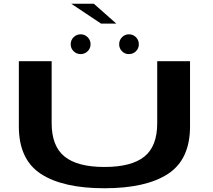

<svg xmlns="http://www.w3.org/2000/svg" viewBox="-20 -1001 1136 1024"><path d="M537 3Q759 3 876.2 -73.8Q993.5 -150.5 993.5 -327V-674.5H818.5V-344Q818.5 -220.5 749.5 -165.5Q680.5 -110.5 537 -110.5Q393.5 -110.5 324.5 -166Q255.5 -221.5 255.5 -344V-674.5H80.5V-327Q80.5 -150.5 197.8 -73.8Q315 3 537 3ZM410.5 -712.5Q432 -712.5 447.5 -727.8Q463 -743 463 -765Q463 -787 447.5 -802.5Q432 -818 410.5 -818Q388 -818 372.5 -802.5Q357 -787 357 -765Q357 -743 372.5 -727.8Q388 -712.5 410.5 -712.5ZM667 -712.5Q690 -712.5 705.2 -727.8Q720.5 -743 720.5 -765Q720.5 -787 705.2 -802.5Q690 -818 667 -818Q646 -818 630.8 -802.5Q615.5 -787 615.5 -765Q615.5 -743 630.5 -727.8Q645.5 -712.5 667 -712.5ZM519 -875H600.5L480.5 -981H360Z"/></svg>

Font: Anybody ExtraExpanded SemiBold
Style: Regular
Weight: 600
Width: 8
Version: Version 1.113;gftools[0.9.25]